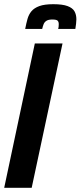

<svg xmlns="http://www.w3.org/2000/svg" viewBox="-37 -895 384 915"><path d="M-17 0 129 -688H261L114 0ZM83 -757Q88 -783 94 -804.5Q100 -826 113 -841.5Q126 -857 150.5 -866Q175 -875 217 -875Q261 -875 285 -866Q309 -857 318 -841Q327 -825 327 -803Q327 -793 325.5 -781.5Q324 -770 322 -757H240Q242 -763 242.5 -769Q243 -775 243 -780Q243 -791 237.5 -796.5Q232 -802 212 -802Q194 -802 184.5 -796Q175 -790 171 -780Q167 -770 164 -757Z"/></svg>

Font: Saira UltraCondensed Black
Style: Italic
Weight: 900
Width: 1
Italic angle: -12°
Designer: Hector Gatti with collaboration of the Omnibus-Type team
Foundry: Omnibus-Type
Version: Version 1.101